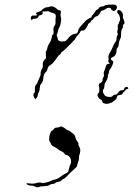

<svg xmlns="http://www.w3.org/2000/svg" viewBox="-20 -469 587 842"><path d="M247 85Q250 85 258 89.5Q266 94 269 97Q273 101 279 102.5Q285 104 289.5 108.5Q294 113 299 116Q307 120 310 131Q312 143 322 155Q325 159 324 162.5Q323 166 328 175.5Q333 185 332 194Q331 203 328.5 209Q326 215 326.5 222.5Q327 230 322.5 242Q318 254 318 258Q318 262 308.5 270Q299 278 292 285Q264 315 258 316Q254 317 249.5 322Q245 327 237.5 328Q230 329 226 331Q219 338 207 338Q204 338 198 342Q192 347 167 348Q156 348 150.5 351Q145 354 138.5 351.5Q132 349 127.5 346.5Q123 344 118 345Q113 346 105 343Q97 340 96 337Q96 335 97 334.5Q98 334 104 335Q131 338 138 334Q143 332 151.5 331.5Q160 331 164 333Q168 335 171.5 333.5Q175 332 183 331Q191 330 202.5 324.5Q214 319 217 319Q222 319 232.5 314Q243 309 248 304Q255 298 265.5 293Q276 288 278 285.5Q280 283 282.5 271Q285 259 289 251Q295 240 289 225Q287 220 280.5 215Q274 210 269 210Q265 210 262 204Q259 198 241 190Q234 186 231.5 183Q229 180 220 176Q205 170 202 159Q201 155 198 151.5Q195 148 195.5 136.5Q196 125 199 120Q201 116 202 111.5Q203 107 208.5 104Q214 101 216 97Q220 90 233 90Q238 90 242 87.5Q246 85 247 85ZM495 -423Q496 -425 500.5 -425Q505 -425 508.5 -422.5Q512 -420 516 -413.5Q520 -407 519 -399Q518 -391 523 -381Q530 -366 521 -361Q518 -359 519 -353Q520 -347 515.5 -342Q511 -337 511 -320.5Q511 -304 508 -300Q502 -291 500 -269Q499 -263 495 -259.5Q491 -256 491 -246.5Q491 -237 488 -233Q485 -229 485 -227Q485 -223 473 -218Q460 -211 472 -203Q477 -200 477 -197Q477 -193 472 -181.5Q467 -170 463 -166Q458 -160 458 -154.5Q458 -149 455.5 -144.5Q453 -140 453 -136Q453 -123 443 -109Q438 -102 438 -93Q438 -84 434 -78Q431 -73 431 -69.5Q431 -66 435 -57Q437 -55 438 -53Q439 -51 440.5 -49.5Q442 -48 443.5 -47.5Q445 -47 447.5 -46Q450 -45 453 -44.5Q456 -44 460 -44Q470 -43 474.5 -48.5Q479 -54 486 -54Q493 -54 497 -61Q504 -73 512 -73Q525 -73 525 -81Q525 -85 531.5 -87Q538 -89 541 -85Q546 -79 536 -78Q532 -77 529.5 -73Q527 -69 522.5 -65.5Q518 -62 518 -60Q518 -54 504 -52L495 -50L493 -42Q490 -34 485 -30.5Q480 -27 475.5 -23Q471 -19 459.5 -15.5Q448 -12 439 -15Q430 -18 430 -20Q427 -31 421 -33Q415 -35 410.5 -43Q406 -51 408 -55.5Q410 -60 413 -62Q416 -64 415.5 -76.5Q415 -89 414 -91Q410 -101 423 -107Q429 -110 429 -115Q429 -120 431 -125Q438 -137 435 -146Q434 -151 437.5 -158.5Q441 -166 443 -174Q444 -181 448 -185.5Q452 -190 457 -189Q460 -188 461 -190L457 -196Q453 -200 455.5 -205Q458 -210 456 -215Q454 -220 457 -228Q460 -236 462 -238Q467 -245 480 -275Q484 -283 487.5 -286.5Q491 -290 491 -299.5Q491 -309 494.5 -313.5Q498 -318 495.5 -323.5Q493 -329 495.5 -336.5Q498 -344 496.5 -350.5Q495 -357 498.5 -362Q502 -367 502 -370Q502 -373 505 -377Q508 -382 506 -392Q504 -402 499 -407Q492 -414 495 -423ZM474 -449Q487 -450 492 -442Q494 -438 492.5 -433.5Q491 -429 487 -425Q483 -421 479 -421Q476 -421 471.5 -424Q467 -427 467 -430Q467 -435 455 -435Q451 -435 443.5 -429.5Q436 -424 430 -423Q424 -422 421 -417Q413 -399 402 -397Q395 -395 390.5 -388Q386 -381 383 -380.5Q380 -380 378.5 -375Q377 -370 371.5 -367.5Q366 -365 366 -362Q366 -359 359.5 -349Q353 -339 350 -337Q347 -335 340.5 -335Q334 -335 333 -331.5Q332 -328 329 -324Q310 -303 310 -298Q310 -297 293 -280Q276 -263 267 -254Q258 -245 253.5 -243Q249 -241 247.5 -236Q246 -231 241 -228.5Q236 -226 232 -219Q213 -191 203 -185Q190 -179 188 -165Q187 -159 183 -155Q171 -145 170 -127Q170 -111 158 -98Q155 -94 154.5 -82.5Q154 -71 150 -64.5Q146 -58 145.5 -51.5Q145 -45 140 -39Q138 -38 137 -36.5Q136 -35 135 -34Q134 -33 134 -34Q121 -55 130 -61Q134 -64 133 -76Q132 -94 141 -101Q144 -104 144 -106Q144 -108 148.5 -117.5Q153 -127 154.5 -131.5Q156 -136 157 -137Q158 -138 158 -144Q158 -159 165 -168Q168 -173 168 -179Q165 -198 177 -209L182 -214L181 -229Q180 -243 183 -246Q186 -249 187 -255Q187 -260 191.5 -270Q196 -280 199 -283Q200 -284 202.5 -290Q205 -296 206.5 -302.5Q208 -309 208 -311Q208 -315 212 -317.5Q216 -320 215 -329Q212 -348 219 -356Q224 -361 223.5 -372.5Q223 -384 224 -390Q228 -405 217 -410Q212 -413 208.5 -413Q205 -413 198.5 -417Q192 -421 183.5 -419.5Q175 -418 171 -419Q167 -419 166.5 -418.5Q166 -418 167 -414Q168 -409 165 -406Q162 -403 159 -403Q156 -403 152.5 -401Q149 -399 149 -397Q149 -395 145.5 -391Q142 -387 133.5 -387Q125 -387 123 -384.5Q121 -382 118 -382Q115 -382 115 -388Q115 -403 131 -401Q138 -400 140.5 -401.5Q143 -403 140 -407Q137 -411 138 -412.5Q139 -414 150.5 -417.5Q162 -421 162 -424Q164 -427 172 -432Q180 -437 184 -437Q190 -437 196 -439Q212 -446 228 -431Q234 -425 236 -425Q245 -425 247 -419Q248 -417 246 -410Q244 -403 246.5 -395Q249 -387 248 -379Q246 -370 245 -362Q243 -353 239.5 -348Q236 -343 234 -332Q232 -321 229.5 -318Q227 -315 230 -310Q233 -305 233 -299Q233 -293 240 -289.5Q247 -286 252.5 -287Q258 -288 263 -288Q269 -288 280.5 -303Q292 -318 309 -321Q316 -321 318.5 -324Q321 -327 323 -336Q325 -345 338 -358.5Q351 -372 354 -376Q355 -378 360.5 -382Q366 -386 372 -389Q378 -392 380 -392Q382 -392 381.5 -395.5Q381 -399 387.5 -405Q394 -411 397 -417.5Q400 -424 406 -427Q412 -430 414 -434Q418 -441 431 -441Q436 -441 439 -444.5Q442 -448 456 -448.5Q470 -449 474 -449Z"/></svg>

Font: TT2020 Style D
Style: Italic
Weight: 400
Italic angle: -15°
Version: Version 0.2.000